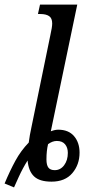

<svg xmlns="http://www.w3.org/2000/svg" viewBox="-30 -780 397 835"><path d="M-10 18Q13 -37 37 -81Q61 -125 95 -160Q99 -192 107 -228L189 -627Q197 -662 197 -678Q197 -701 183.5 -710Q170 -719 146 -719H135L144 -760H306L191 -209Q209 -216 223 -216Q268 -216 292 -188Q316 -160 316 -116Q316 -64 284.5 -27Q253 10 194 10Q142 10 118 -13Q94 -36 90 -82Q69 -49 51.5 -10.5Q34 28 31 35ZM265 -115Q265 -138 253 -152.5Q241 -167 217 -167Q198 -167 179 -153Q172 -124 172 -87Q172 -62 180.5 -51Q189 -40 208 -40Q233 -40 249 -61.5Q265 -83 265 -115Z"/></svg>

Font: Noto Serif Cond
Style: Italic
Weight: 400
Width: 3
Italic angle: -12°
Designer: Monotype Design Team
Foundry: Monotype Imaging Inc.
Version: Version 1.001